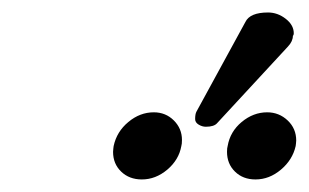

<svg xmlns="http://www.w3.org/2000/svg" viewBox="-20 -806 492 306"><path d="M407.2 -786.1Q422.4 -786.1 435.3 -776.1Q448.2 -766.1 448.2 -752.9Q448.2 -750 446.8 -749Q446.8 -740.2 439 -731.9L326.2 -609.9Q321.3 -604 308.1 -604Q302.2 -604 296.6 -607.4Q291 -610.8 291 -616.2Q291 -624 293 -627.9L371.1 -771Q378.4 -786.1 407.2 -786.1ZM342.8 -573.2Q346.7 -596.2 365.2 -611.6Q383.8 -627 405.8 -627Q424.8 -627 438.5 -614Q452.1 -601.1 452.1 -582Q452.1 -580.1 451.7 -577.1Q451.2 -574.2 451.2 -573.2Q446.3 -551.3 427.7 -535.6Q409.2 -520 387.2 -520Q367.2 -520 354.5 -532.5Q341.8 -544.9 341.8 -564Q341.8 -570.3 342.8 -573.2ZM161.1 -573.2Q166 -596.2 184.6 -611.6Q203.1 -627 225.1 -627Q244.1 -627 257.1 -614Q270 -601.1 270 -583Q270 -576.2 269 -573.2Q265.1 -551.3 246.6 -535.6Q228 -520 206.1 -520Q186 -520 173.1 -532.5Q160.2 -544.9 160.2 -564Q160.2 -565.9 160.6 -569.1Q161.1 -572.3 161.1 -573.2Z"/></svg>

Font: Linux Libertine O
Style: Semibold Italic
Weight: 600
Italic angle: -11.5°
Designer: Philipp H. Poll
Foundry: Philipp H. Poll
Version: Version 5.1.2